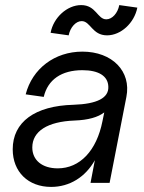

<svg xmlns="http://www.w3.org/2000/svg" viewBox="-20 -719 565 755"><path d="M181 16C254 16 316 -23 353 -89L336 0H411L477 -338C497 -439 421 -516 304 -516C195 -516 107 -449 81 -348L152 -338C168 -406 222 -443 304 -443C368 -443 405 -420 406 -378C408 -334 362 -310 269 -307C117 -303 30 -239 30 -132C30 -43 91 16 181 16ZM207 -57C146 -57 107 -89 107 -139C107 -203 167 -241 273 -245C327 -247 365 -258 390 -277L383 -243C360 -126 294 -57 207 -57ZM401 -580C455 -580 508 -628 520 -689L449 -699C443 -667 421 -643 398 -643C363 -643 358 -699 299 -699C244 -699 190 -650 179 -590L250 -580C256 -611 278 -636 301 -636C336 -636 342 -580 401 -580Z"/></svg>

Font: Uncut Sans
Style: Italic
Weight: 400
Italic angle: -11°
Designer: Kasper Nordkvist
Foundry: UNCUT.wtf
Version: Version 1.304;Glyphs 3.2 (3246)